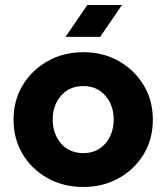

<svg xmlns="http://www.w3.org/2000/svg" viewBox="-20 -733 659 765"><path d="M312 12Q233 12 170 -23Q107 -58 70.5 -118.5Q34 -179 34 -256Q34 -333 70.5 -393.5Q107 -454 170 -489.5Q233 -525 312 -525Q391 -525 453.5 -489.5Q516 -454 552.5 -393.5Q589 -333 589 -256Q589 -179 552.5 -118.5Q516 -58 453 -23Q390 12 312 12ZM312 -123Q367 -123 400 -161.5Q433 -200 433 -257Q433 -313 400 -351.5Q367 -390 312 -390Q256 -390 223 -351.5Q190 -313 190 -257Q190 -200 223 -161.5Q256 -123 312 -123ZM241 -586 328 -713H466L379 -586Z"/></svg>

Font: MuseoModerno
Style: Bold
Weight: 700
Designer: Pablo Cosgaya, Héctor Gatti, Marcela Romero, and the Authors of The MuseoModerno Project.
Foundry: Omnibus-Type Team
Version: Version 1.001